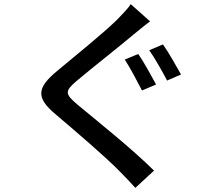

<svg xmlns="http://www.w3.org/2000/svg" viewBox="-20 -833 1040 925"><path d="M646 -573 581 -546C607 -507 643 -438 664 -397L732 -426C712 -463 672 -536 646 -573ZM765 -619 699 -591C726 -553 763 -487 785 -445L852 -474C831 -512 791 -583 765 -619ZM703 -730 610 -813C597 -792 567 -762 544 -738C476 -671 331 -555 255 -491C160 -412 150 -364 247 -283C339 -205 489 -77 555 -9C581 17 608 45 632 72L722 -11C618 -115 436 -260 352 -330C292 -381 292 -394 349 -443C420 -503 559 -612 625 -668C645 -684 677 -711 703 -730Z"/></svg>

Font: Noto Sans CJK TC Medium
Style: Regular
Weight: 500
Designer: Ryoko NISHIZUKA 西塚涼子 (kana, bopomofo & ideographs); Paul D. Hunt (Latin, Greek & Cyrillic); Sandoll Communications 산돌커뮤니
Foundry: Adobe
Version: Version 2.004;hotconv 1.0.118;makeotfexe 2.5.65603